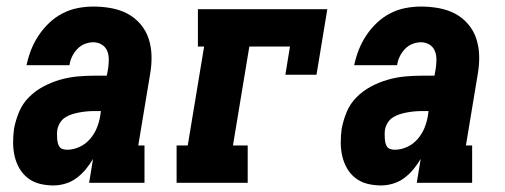

<svg xmlns="http://www.w3.org/2000/svg" viewBox="-20 -558 1540 586"><path d="M143 8Q122 8 101.5 3Q81 -2 65 -14.5Q49 -27 39 -44.5Q29 -62 24.5 -82Q20 -102 20 -123.5Q20 -145 23 -166Q28 -192 38.5 -217Q49 -242 68.5 -261.5Q88 -281 112.5 -294Q137 -307 163 -314.5Q189 -322 215 -324.5Q241 -327 267 -327H306L310 -349Q312 -363 312 -377Q312 -391 307 -403Q302 -415 290.5 -422Q279 -429 265 -429Q252 -429 239 -424Q226 -419 216 -408.5Q206 -398 200 -385.5Q194 -373 192 -359H61Q66 -383 75 -406Q84 -429 98 -450Q112 -471 130.5 -488.5Q149 -506 171.5 -517.5Q194 -529 218 -533.5Q242 -538 265 -538Q293 -538 320 -533Q347 -528 369.5 -516Q392 -504 409 -484Q426 -464 434 -439Q442 -414 442.5 -386.5Q443 -359 438 -331L402 -114H421V0H252L264 -73Q254 -56 241.5 -41Q229 -26 213.5 -14.5Q198 -3 179.5 2.5Q161 8 143 8ZM185 -101Q204 -101 222.5 -109.5Q241 -118 254.5 -133.5Q268 -149 275.5 -167.5Q283 -186 286 -205L288 -219H267Q256 -219 245 -218Q234 -217 223 -215Q212 -213 200.5 -209.5Q189 -206 179 -199.5Q169 -193 163 -183Q157 -173 155 -162Q154 -155 154 -148Q154 -141 154.5 -134.5Q155 -128 156.5 -121.5Q158 -115 161.5 -110Q165 -105 171.5 -103Q178 -101 185 -101Z M519 0V-114H553L603 -416H584V-530H979L946 -330H851L865 -416H741L691 -114H736V0Z M1143 8Q1122 8 1101.5 3Q1081 -2 1065 -14.5Q1049 -27 1039 -44.5Q1029 -62 1024.5 -82Q1020 -102 1020 -123.5Q1020 -145 1023 -166Q1028 -192 1038.5 -217Q1049 -242 1068.5 -261.5Q1088 -281 1112.5 -294Q1137 -307 1163 -314.5Q1189 -322 1215 -324.5Q1241 -327 1267 -327H1306L1310 -349Q1312 -363 1312 -377Q1312 -391 1307 -403Q1302 -415 1290.5 -422Q1279 -429 1265 -429Q1252 -429 1239 -424Q1226 -419 1216 -408.5Q1206 -398 1200 -385.5Q1194 -373 1192 -359H1061Q1066 -383 1075 -406Q1084 -429 1098 -450Q1112 -471 1130.5 -488.5Q1149 -506 1171.5 -517.5Q1194 -529 1218 -533.5Q1242 -538 1265 -538Q1293 -538 1320 -533Q1347 -528 1369.5 -516Q1392 -504 1409 -484Q1426 -464 1434 -439Q1442 -414 1442.5 -386.5Q1443 -359 1438 -331L1402 -114H1421V0H1252L1264 -73Q1254 -56 1241.5 -41Q1229 -26 1213.5 -14.5Q1198 -3 1179.5 2.5Q1161 8 1143 8ZM1185 -101Q1204 -101 1222.5 -109.5Q1241 -118 1254.5 -133.5Q1268 -149 1275.5 -167.5Q1283 -186 1286 -205L1288 -219H1267Q1256 -219 1245 -218Q1234 -217 1223 -215Q1212 -213 1200.5 -209.5Q1189 -206 1179 -199.5Q1169 -193 1163 -183Q1157 -173 1155 -162Q1154 -155 1154 -148Q1154 -141 1154.5 -134.5Q1155 -128 1156.5 -121.5Q1158 -115 1161.5 -110Q1165 -105 1171.5 -103Q1178 -101 1185 -101Z"/></svg>

Font: Iosevka Curly Slab HvObl
Style: Regular
Weight: 900
Italic angle: -9°
Monospace: yes
Designer: Belleve Invis
Foundry: Belleve Invis
Version: Version 11.1.0; ttfautohint (v1.8.3)